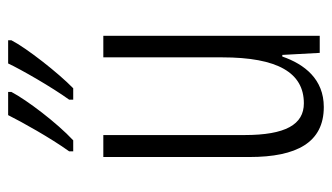

<svg xmlns="http://www.w3.org/2000/svg" viewBox="-192 -614 816 472"><g transform="rotate(-90 216.0 -378.0)"><path d="M353 -758V-766H296C281 -734 238 -659 207 -616V-606H235C273 -643 334 -721 353 -758ZM226 -758V-766H169C152 -732 113 -662 80 -616V-606H107C150 -646 206 -720 226 -758ZM364 -532H311V-240C311 -103 273 -39 198 -39C146 -39 120 -84 120 -185V-532H66V-173C66 -56 102 10 189 10C257 10 294 -37 313 -92H317L322 0H364Z"/></g></svg>

Font: Noto Sans Devanagari UI ExtraCondensed Light
Style: Regular
Weight: 300
Width: 2
Designer: Jelle Bosma - Monotype Design Team
Foundry: Monotype Imaging Inc.
Version: Version 2.004